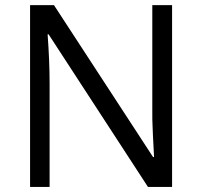

<svg xmlns="http://www.w3.org/2000/svg" viewBox="-20 -734 794 754"><path d="M655.8 0H561L170.9 -599.1H167Q174.8 -493.7 174.8 -405.8V0H98.1V-713.9H191.9L581.1 -117.2H585Q584 -130.4 580.6 -201.9Q577.1 -273.4 578.1 -304.2V-713.9H655.8Z"/></svg>

Font: QFn1     
Style: Regular
Weight: 400
Foundry: Ascender Corporation
Version: Version 1.10